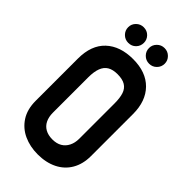

<svg xmlns="http://www.w3.org/2000/svg" viewBox="-270 -952 1036 1036"><g transform="rotate(45 247.5 -434.0)"><path d="M168 -879Q143 -879 125.5 -861.5Q108 -844 108 -820Q108 -795 125.5 -777.5Q143 -760 168 -760Q194 -760 211 -777.5Q228 -795 228 -820Q228 -844 211 -861.5Q194 -879 168 -879ZM327 -879Q302 -879 284.5 -861.5Q267 -844 267 -820Q267 -795 284.5 -777.5Q302 -760 327 -760Q352 -760 369.5 -777.5Q387 -795 387 -820Q387 -844 369.5 -861.5Q352 -879 327 -879ZM36 -508V-186Q36 -121 64.5 -77Q93 -33 141 -11Q189 11 248 11Q311 11 358.5 -12.5Q406 -36 432 -80.5Q458 -125 458 -186V-507Q458 -605 403 -661Q348 -717 249 -717Q150 -717 93 -663.5Q36 -610 36 -508ZM147 -206V-476Q147 -519 157.5 -546.5Q168 -574 190 -587Q212 -600 247 -600Q285 -600 307 -586.5Q329 -573 338 -546Q347 -519 347 -476V-207Q347 -176 335 -152Q323 -128 301 -115Q279 -102 247 -102Q215 -102 192.5 -114.5Q170 -127 158.5 -150.5Q147 -174 147 -206Z"/></g></svg>

Font: Advent Pro
Style: Regular
Weight: 400
Designer: VivaRado, Andreas Kalpakidis
Foundry: VivaRado, Andreas Kalpakidis
Version: Version 3.000